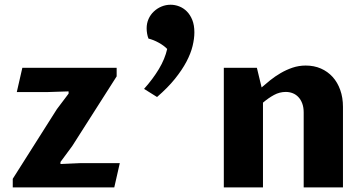

<svg xmlns="http://www.w3.org/2000/svg" viewBox="-20 -811 1577 831"><path d="M35.2 -37.1 226.1 -338.4 276.9 -405.8V-415.5L187 -412.6H52.7L76.7 -517.6H484.9V-480.5L292.5 -178.7L241.7 -109.9V-101.1L328.6 -105H498.5L474.6 0H35.2Z M603.5 -426.3Q641.6 -468.8 667.7 -512.2Q693.8 -555.7 703.6 -599.1Q689.5 -613.8 667 -626.2Q644.5 -638.7 622.6 -644Q618.7 -653.8 616.7 -665.5Q614.7 -677.2 614.7 -688.5Q614.7 -710.4 623 -729Q631.3 -747.6 645.8 -761.2Q660.2 -774.9 679 -782.7Q697.8 -790.5 718.3 -790.5Q737.3 -790.5 755.6 -783.4Q773.9 -776.4 788.6 -761.7Q803.2 -747.1 812.3 -724.6Q821.3 -702.1 821.3 -670.9Q821.3 -644 813.5 -611.8Q805.7 -579.6 786.9 -543.9Q768.1 -508.3 737.1 -469.7Q706.1 -431.2 659.7 -391.1Z M948.7 -517.6H1091.8L1112.3 -432.6Q1128.9 -447.3 1149.7 -463.9Q1170.4 -480.5 1194.6 -494.6Q1218.8 -508.8 1246.1 -518.1Q1273.4 -527.3 1303.2 -527.3Q1339.4 -527.3 1368.9 -514.4Q1398.4 -501.5 1419.7 -478Q1440.9 -454.6 1452.6 -421.6Q1464.4 -388.7 1464.4 -348.6V0H1294.4V-324.2Q1294.4 -346.2 1288.3 -362.8Q1282.2 -379.4 1271.7 -390.6Q1261.2 -401.9 1247.1 -407.5Q1232.9 -413.1 1216.8 -413.1Q1189.9 -413.1 1165.8 -399.9Q1141.6 -386.7 1118.2 -366.7V0H948.7Z"/></svg>

Font: Proza Libre
Style: Bold
Weight: 700
Designer: Jasper de Waard
Foundry: Jasper de Waard
Version: Version 1.000; ttfautohint (v1.4.1.8-43bc)